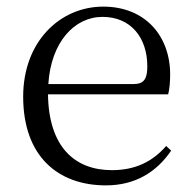

<svg xmlns="http://www.w3.org/2000/svg" viewBox="-20 -546 581 580"><path d="M300 14C388 14 453 -26 497 -91L482 -105C440 -57 388 -32 318 -32C206 -32 127 -102 125 -261H488C492 -277 494 -297 494 -321C494 -438 418 -526 292 -526C161 -526 50 -420 50 -254C50 -74 155 14 300 14ZM126 -292C134 -418 204 -495 290 -495C376 -495 425 -431 425 -346C425 -309 416 -292 383 -292Z"/></svg>

Font: Noto Serif KR Light
Style: Regular
Weight: 300
Designer: Ryoko NISHIZUKA 西塚涼子 (kana & ideographs); Frank Grießhammer (Latin, Greek & Cyrillic); Wenlong ZHANG 张文龙 (bopomofo); San
Foundry: Adobe
Version: Version 2.001;hotconv 1.1.0;makeotfexe 2.6.0